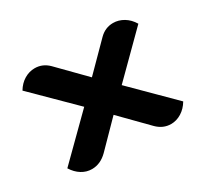

<svg xmlns="http://www.w3.org/2000/svg" viewBox="-100 -660 788 736"><g transform="rotate(-30 294.5 -291.5)"><path d="M212 -292 38 -464Q53 -489 75 -502Q97 -515 121 -515Q156 -515 182 -489L294 -375L407 -489Q433 -515 468 -515Q492 -515 514 -502Q536 -489 551 -464L378 -292L551 -120Q536 -95 514 -81.5Q492 -68 468 -68Q433 -68 406 -95L294 -209L188 -101Q157 -70 119 -70Q95 -70 74 -83Q53 -96 38 -120Z"/></g></svg>

Font: K2D
Style: Bold
Weight: 700
Designer: Katatrad Aksorn Co.,Ltd.
Foundry: Cadson Demak Co.,Ltd.
Version: Version 1.000; ttfautohint (v1.6)